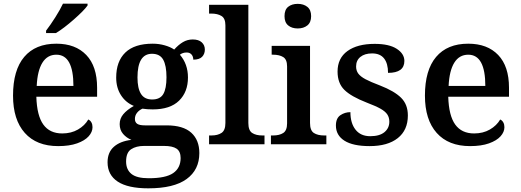

<svg xmlns="http://www.w3.org/2000/svg" viewBox="-20 -786 2838 1046"><path d="M51 -265Q51 -404 112 -476Q173 -548 287 -548Q391 -548 450 -486.5Q509 -425 509 -308V-259H178Q181 -156 216 -107.5Q251 -59 319 -59Q368 -59 405 -80.5Q442 -102 461 -135Q472 -130 478 -119Q484 -108 484 -93Q484 -67 463 -43.5Q442 -20 400 -5Q358 10 297 10Q179 10 115 -62Q51 -134 51 -265ZM380 -318Q380 -488 287 -488Q238 -488 211 -444.5Q184 -401 180 -318ZM231 -619Q255 -650 281.5 -692Q308 -734 323 -766H457V-756Q438 -729 383 -680.5Q328 -632 285 -606H231Z M566 98Q566 44 600.5 13.5Q635 -17 696 -24Q669 -35 650.5 -56.5Q632 -78 632 -110Q632 -140 651.5 -163.5Q671 -187 709 -209Q665 -227 639 -267.5Q613 -308 613 -363Q613 -452 663 -500Q713 -548 812 -548Q846 -548 877.5 -539Q909 -530 929 -516Q952 -542 976.5 -556.5Q1001 -571 1030 -571Q1062 -571 1079 -555.5Q1096 -540 1096 -516Q1096 -492 1081 -476.5Q1066 -461 1033 -461Q1033 -478 1023.5 -489Q1014 -500 997 -500Q975 -500 960 -488Q1004 -437 1004 -364Q1004 -285 955.5 -237.5Q907 -190 812 -190Q782 -190 756 -194Q738 -186 726.5 -171.5Q715 -157 715 -138Q715 -120 727.5 -111.5Q740 -103 769 -103H887Q978 -103 1022 -63Q1066 -23 1066 48Q1066 139 996.5 189.5Q927 240 788 240Q677 240 621.5 203.5Q566 167 566 98ZM887 -365Q887 -429 869 -461Q851 -493 808 -493Q729 -493 729 -364Q729 -305 748 -274.5Q767 -244 809 -244Q852 -244 869.5 -273.5Q887 -303 887 -365ZM964 75Q964 39 942 24Q920 9 873 9H765Q722 9 694.5 27Q667 45 667 94Q667 138 696 161.5Q725 185 790 185Q883 185 923.5 157Q964 129 964 75Z M1119 -48H1132Q1166 -48 1187 -62Q1208 -76 1208 -116V-648Q1208 -686 1186.5 -699Q1165 -712 1132 -712H1119V-760H1333V-116Q1333 -75 1354 -61.5Q1375 -48 1409 -48H1421V0H1119Z M1530 -698Q1530 -733 1550 -749Q1570 -765 1602 -765Q1634 -765 1654.5 -748.5Q1675 -732 1675 -698Q1675 -664 1654.5 -647.5Q1634 -631 1602 -631Q1570 -631 1550 -647.5Q1530 -664 1530 -698ZM1456 -48H1468Q1502 -48 1523 -61.5Q1544 -75 1544 -114V-424Q1544 -462 1523 -475Q1502 -488 1468 -488H1460V-536H1669V-116Q1669 -75 1690 -61.5Q1711 -48 1746 -48H1758V0H1456Z M1810 -102Q1810 -142 1834.5 -158.5Q1859 -175 1889 -175Q1889 -115 1917 -79.5Q1945 -44 1997 -44Q2048 -44 2074.5 -66Q2101 -88 2101 -123Q2101 -146 2090 -162.5Q2079 -179 2053.5 -193.5Q2028 -208 1978 -227Q1893 -260 1856 -296.5Q1819 -333 1819 -396Q1819 -469 1873 -508Q1927 -547 2021 -547Q2100 -547 2141.5 -520Q2183 -493 2183 -454Q2183 -389 2094 -389Q2094 -440 2072.5 -467.5Q2051 -495 2007 -495Q1967 -495 1943.5 -476Q1920 -457 1920 -424Q1920 -401 1932 -385Q1944 -369 1971 -354.5Q1998 -340 2051 -320Q2128 -290 2165 -253.5Q2202 -217 2202 -157Q2202 -77 2147 -33.5Q2092 10 1994 10Q1903 10 1856.5 -19.5Q1810 -49 1810 -102Z M2295 -265Q2295 -404 2356 -476Q2417 -548 2531 -548Q2635 -548 2694 -486.5Q2753 -425 2753 -308V-259H2422Q2425 -156 2460 -107.5Q2495 -59 2563 -59Q2612 -59 2649 -80.5Q2686 -102 2705 -135Q2716 -130 2722 -119Q2728 -108 2728 -93Q2728 -67 2707 -43.5Q2686 -20 2644 -5Q2602 10 2541 10Q2423 10 2359 -62Q2295 -134 2295 -265ZM2624 -318Q2624 -488 2531 -488Q2482 -488 2455 -444.5Q2428 -401 2424 -318Z"/></svg>

Font: Noto Serif SemiBold
Style: Regular
Weight: 600
Designer: Monotype Design Team
Foundry: Monotype Imaging Inc.
Version: Version 1.001